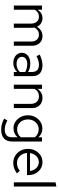

<svg xmlns="http://www.w3.org/2000/svg" viewBox="1144 -1922 996 3325"><g transform="rotate(90 1642.5 -259.0)"><path d="M75 0V-488H148V-412Q204 -496 293 -496Q345 -496 384 -470.5Q423 -445 443 -401Q472 -448 512.5 -472Q553 -496 606 -496Q655 -496 692.5 -473Q730 -450 751 -409.5Q772 -369 772 -315V0H699V-297Q699 -361 667 -398Q635 -435 579 -435Q501 -435 457 -358Q459 -348 460 -337Q461 -326 461 -315V0H388V-297Q388 -361 355.5 -398Q323 -435 267 -435Q192 -435 148 -363V0Z M1071 9Q1019 9 979 -10Q939 -29 916.5 -62.5Q894 -96 894 -140Q894 -205 944.5 -245Q995 -285 1077 -285Q1119 -285 1156.5 -276Q1194 -267 1226 -247V-314Q1226 -435 1100 -435Q1066 -435 1030.5 -425Q995 -415 952 -393L925 -449Q1023 -496 1109 -496Q1200 -496 1249 -451.5Q1298 -407 1298 -324V0H1226V-57Q1194 -24 1155 -7.5Q1116 9 1071 9ZM964 -142Q964 -99 997.5 -73Q1031 -47 1086 -47Q1167 -47 1226 -103V-197Q1195 -215 1162 -223.5Q1129 -232 1088 -232Q1032 -232 998 -207.5Q964 -183 964 -142Z M1446 0V-488H1519V-409Q1575 -496 1674 -496Q1727 -496 1766.5 -473.5Q1806 -451 1828.5 -410.5Q1851 -370 1851 -316V0H1778V-295Q1778 -360 1742.5 -397.5Q1707 -435 1647 -435Q1563 -435 1519 -360V0Z M2224 219Q2175 219 2125.5 205.5Q2076 192 2034 168L2065 112Q2110 135 2147 146Q2184 157 2221 157Q2357 157 2357 32V-66Q2329 -31 2289 -12.5Q2249 6 2201 6Q2138 6 2087 -27.5Q2036 -61 2006 -117.5Q1976 -174 1976 -244Q1976 -314 2006.5 -370.5Q2037 -427 2089 -460.5Q2141 -494 2205 -494Q2298 -494 2358 -425V-488H2430V31Q2430 122 2377 170.5Q2324 219 2224 219ZM2219 -57Q2308 -57 2357 -123V-364Q2333 -395 2296.5 -412.5Q2260 -430 2219 -430Q2170 -430 2131.5 -406Q2093 -382 2070.5 -340Q2048 -298 2048 -244Q2048 -191 2070.5 -148.5Q2093 -106 2131.5 -81.5Q2170 -57 2219 -57Z M2800 10Q2732 10 2677 -23.5Q2622 -57 2590 -114.5Q2558 -172 2558 -244Q2558 -316 2588.5 -373Q2619 -430 2671 -463Q2723 -496 2788 -496Q2852 -496 2902.5 -463.5Q2953 -431 2982.5 -375.5Q3012 -320 3012 -250V-228H2629Q2633 -178 2656.5 -138.5Q2680 -99 2718.5 -76.5Q2757 -54 2803 -54Q2841 -54 2876.5 -67.5Q2912 -81 2937 -104L2983 -55Q2941 -22 2896 -6Q2851 10 2800 10ZM2631 -280H2940Q2932 -346 2889.5 -389.5Q2847 -433 2787 -433Q2726 -433 2683.5 -390.5Q2641 -348 2631 -280Z M3137 0V-722L3210 -737V0Z"/></g></svg>

Font: Red Hat Text VF
Style: Regular
Weight: 400
Designer: Pentagram, MCKL
Foundry: Pentagram, MCKL
Version: Version 1.023